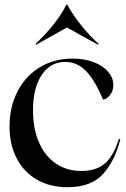

<svg xmlns="http://www.w3.org/2000/svg" viewBox="-20 -768 527 803"><path d="M20 -239Q20 -322 54 -387Q88 -452 148 -487.5Q208 -523 283 -523Q333 -523 372 -508Q411 -493 432.5 -467.5Q454 -442 454 -413Q454 -388 440.5 -371Q427 -354 411 -351Q379 -429 341.5 -469Q304 -509 253 -509Q190 -509 154 -454Q118 -399 118 -307Q118 -229 143.5 -171.5Q169 -114 214.5 -83.5Q260 -53 320 -53Q384 -53 420 -85.5Q456 -118 477 -187L483 -185Q461 -96 411 -40.5Q361 15 262 15Q190 15 135.5 -16Q81 -47 50.5 -104.5Q20 -162 20 -239ZM131 -581 128 -584Q171 -624 205 -667Q239 -710 257 -748H262Q283 -708 318 -664Q353 -620 393 -584L390 -581L260 -653Z"/></svg>

Font: Nyght Serif
Style: Regular
Weight: 400
Designer: Maksym Kobuzan
Version: Version 0.410